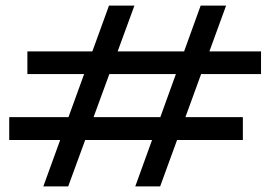

<svg xmlns="http://www.w3.org/2000/svg" viewBox="-20 -667 966 687"><path d="M553 0H464L698 -647H789ZM224 0H135L370 -647H461ZM78 -483H914V-402H78ZM13 -248H849V-166H13Z"/></svg>

Font: BioRhyme SemiExpanded
Style: Regular
Weight: 400
Width: 6
Designer: Aoife Mooney
Foundry: Aoife Mooney Type
Version: Version 1.600;gftools[0.9.33]